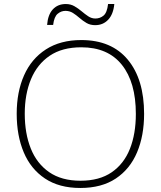

<svg xmlns="http://www.w3.org/2000/svg" viewBox="-20 -990 799 954"><path d="M696 -424Q696 -316 661 -233Q626 -150 555.5 -103Q485 -56 379 -56Q274 -56 203.5 -103Q133 -150 98 -233Q63 -316 63 -425Q63 -533 99.5 -615.5Q136 -698 208 -744.5Q280 -791 384 -791Q534 -791 615 -693.5Q696 -596 696 -424ZM103 -425Q103 -327 133 -252Q163 -177 224.5 -134.5Q286 -92 380 -92Q474 -92 535 -134Q596 -176 625.5 -250.5Q655 -325 655 -424Q655 -581 585.5 -668Q516 -755 384 -755Q289 -755 227 -713Q165 -671 134 -596.5Q103 -522 103 -425ZM214 -866Q218 -917 242.5 -943.5Q267 -970 307 -970Q331 -970 350 -959Q369 -948 385.5 -934Q402 -920 418.5 -909Q435 -898 454 -898Q477 -898 494.5 -912.5Q512 -927 517 -970H548Q543 -919 517.5 -892Q492 -865 453 -865Q428 -865 409.5 -876Q391 -887 375 -901Q359 -915 342.5 -925.5Q326 -936 305 -936Q284 -936 266.5 -921.5Q249 -907 244 -866Z"/></svg>

Font: Noto Sans Malayalam UI ExtraLight
Style: Regular
Weight: 200
Designer: Jelle Bosma - Monotype Design Team
Foundry: Monotype Imaging Inc.
Version: Version 2.104; ttfautohint (v1.8.4.7-5d5b)